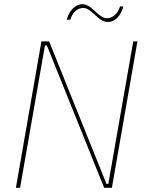

<svg xmlns="http://www.w3.org/2000/svg" viewBox="-20 -898 701 918"><path d="M56 0H76L195 -681H204L478 0H515L637 -700H617L498 -19H489L215 -700H178ZM299 -804H316C329 -845 355 -860 378 -860C395 -860 412 -848 434 -827C460 -802 476 -793 497 -793C529 -793 558 -822 570 -867H554C542 -830 517 -811 491 -811C470 -811 452 -828 436 -843C409 -869 391 -878 373 -878C342 -878 311 -849 299 -804Z"/></svg>

Font: Fixel Text 20240404 Thin
Style: Italic
Weight: 100
Width: 4
Italic angle: -10°
Designer: AlfaBravo + MacPaw
Foundry: Kyrylo Tkachov, Marchela Mozhyna, Serhii Makarenko, Maria Weinstein, Zakhar Kryvoshyya
Version: Version 1.211;Glyphs 3.2 (3225)